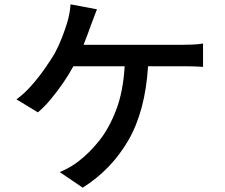

<svg xmlns="http://www.w3.org/2000/svg" viewBox="-20 -821 1040 887"><path d="M428 -778Q421 -760 413 -739Q405 -718 399 -702Q392 -683 384 -660.5Q376 -638 366 -614H820Q839 -614 867.5 -615Q896 -616 918 -620V-512Q893 -514 865 -514.5Q837 -515 820 -515H664Q651 -307 572.5 -172Q494 -37 362 46L256 -26Q306 -47 343 -76Q394 -115 439.5 -172.5Q485 -230 517 -314Q549 -398 556 -515H319Q299 -478 272 -438.5Q245 -399 215 -363Q185 -327 155 -302L56 -362Q92 -388 125.5 -426Q159 -464 186.5 -503.5Q214 -543 232 -573Q252 -610 266 -646.5Q280 -683 289 -712Q303 -757 306 -801Z"/></svg>

Font: Source Han Sans Medium
Style: Regular
Weight: 500
Designer: Ryoko NISHIZUKA Ë•øÂ°öÊ∂ºÂ≠ê (kana, bopomofo & ideographs); Paul D. Hunt (Latin, Greek & Cyrillic); Sandoll Communicatio
Foundry: Adobe
Version: Version 2.004;hotconv 1.0.118;makeotfexe 2.5.65603